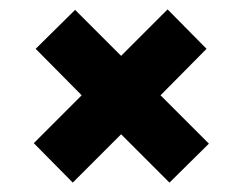

<svg xmlns="http://www.w3.org/2000/svg" viewBox="-20 -478 517 409"><path d="M425 -172 341 -89 238 -192 135 -89 52 -173 154 -275 56 -374 140 -457 238 -359 337 -458 420 -374 322 -275Z"/></svg>

Font: PTCRaleway
Style: Bold
Weight: 700
Designer: Matt McInerney, Pablo Impallari, Rodrigo Fuenzalida
Foundry: Matt McInerney, Pablo Impallari, Rodrigo Fuenzalida
Version: Version 3.000g; ttfautohint (v1.5) -l 8 -r 28 -G 28 -x 14 -D